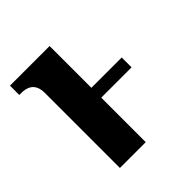

<svg xmlns="http://www.w3.org/2000/svg" viewBox="-151 -646 757 757"><g transform="rotate(-45 227.0 -268.0)"><path d="M93 -419V0H237V-248H406V-303H237V-536H16V-484H27C54 -484 93 -476 93 -419Z"/></g></svg>

Font: Noto Serif SemiCondensed
Style: Bold
Weight: 700
Width: 4
Designer: Monotype Design Team
Foundry: Monotype Imaging Inc.
Version: Version 2.015